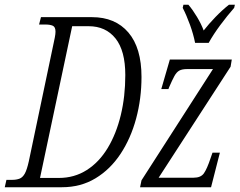

<svg xmlns="http://www.w3.org/2000/svg" viewBox="-40 -786 1006 806"><path d="M-20 0 -13 -31H11Q29 -31 42 -36Q55 -41 64 -57Q73 -73 81 -109L185 -604Q187 -613 190 -628Q193 -643 193 -653Q193 -673 181.5 -678Q170 -683 152 -683H124L132 -714H346Q444 -714 499 -649.5Q554 -585 554 -463Q554 -372 531.5 -288.5Q509 -205 466 -140Q423 -75 361 -37.5Q299 0 220 0ZM207 -39Q272 -39 324 -72Q376 -105 412 -164.5Q448 -224 467 -302.5Q486 -381 486 -471Q486 -573 445 -624.5Q404 -676 332 -676H263L128 -39ZM548 0 554 -29 854 -496H745Q724 -496 712.5 -489.5Q701 -483 692 -466.5Q683 -450 670 -420L667 -412H637L673 -536H933L928 -506L626 -40H773Q803 -40 816 -58.5Q829 -77 844 -122L852 -145H883L846 0ZM779 -606Q772 -642 757.5 -682Q743 -722 727 -753L730 -766H751Q769 -745 787 -715Q805 -685 815 -658Q836 -685 864.5 -714.5Q893 -744 921 -766H946L943 -753Q914 -720 885 -681Q856 -642 836 -606Z"/></svg>

Font: Noto Serif ExtraCondensed Light
Style: Italic
Weight: 300
Width: 2
Italic angle: -12°
Designer: Monotype Design Team
Foundry: Monotype Imaging Inc.
Version: Version 2.014; ttfautohint (v1.8.4.7-5d5b)